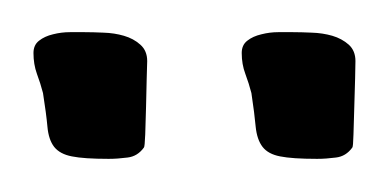

<svg xmlns="http://www.w3.org/2000/svg" viewBox="-35 -671 236 117"><path d="M-14.6 -638.7Q-14.6 -643.6 -11.2 -646.2Q-7.8 -648.9 -2.7 -650.1Q2.4 -651.4 7.6 -651.4Q12.7 -651.4 16.6 -651.4Q21.5 -651.4 28.1 -651.1Q34.7 -650.9 40.5 -649.2Q46.4 -647.5 50.5 -643.8Q54.7 -640.1 54.7 -633.8Q54.7 -631.3 54.4 -623.3Q54.2 -615.2 54 -606Q53.7 -596.7 53.5 -589.1Q53.2 -581.5 52.7 -581.1Q48.8 -575.7 42.7 -575Q36.6 -574.2 31.2 -574.2Q16.1 -574.2 8.8 -575.7Q1.5 -577.1 -2 -581.5Q-5.4 -585.9 -6.1 -593.8Q-6.8 -601.6 -8.8 -614.3Q-10.3 -620.1 -12.5 -626Q-14.6 -631.8 -14.6 -638.7ZM112.3 -638.7Q112.3 -643.6 115.7 -646.2Q119.1 -648.9 124.3 -650.1Q129.4 -651.4 134.5 -651.4Q139.6 -651.4 143.6 -651.4Q148.4 -651.4 155 -651.1Q161.6 -650.9 167.5 -649.2Q173.3 -647.5 177.5 -643.8Q181.6 -640.1 181.6 -633.8Q181.6 -631.3 181.4 -623.3Q181.2 -615.2 180.9 -606Q180.7 -596.7 180.4 -589.1Q180.2 -581.5 179.7 -581.1Q175.8 -575.7 169.7 -575Q163.6 -574.2 158.2 -574.2Q143.1 -574.2 135.7 -575.7Q128.4 -577.1 125 -581.5Q121.6 -585.9 120.8 -593.8Q120.1 -601.6 118.2 -614.3Q116.7 -620.1 114.5 -626Q112.3 -631.8 112.3 -638.7Z"/></svg>

Font: Just Another Hand
Style: Regular
Weight: 400
Designer: Astigmatic (AOETI)
Foundry: Astigmatic (AOETI)
Version: Version 1.001